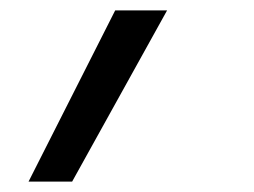

<svg xmlns="http://www.w3.org/2000/svg" viewBox="-20 -158 490 370"><path d="M35 192 202 -138H302L119 192Z"/></svg>

Font: Iosevka Etoile
Style: Italic
Weight: 400
Italic angle: -9°
Designer: Belleve Invis
Foundry: Belleve Invis
Version: Version 22.1.2; ttfautohint (v1.8.4)